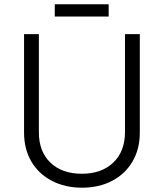

<svg xmlns="http://www.w3.org/2000/svg" viewBox="-20 -862 763 894"><path d="M161 -703V-246Q161 -156 215 -104.5Q269 -53 361 -53Q453 -53 507.5 -105Q562 -157 562 -248V-703H631V-245Q631 -168 597 -110Q563 -52 502 -20Q441 12 362 12Q283 12 221.5 -20Q160 -52 126 -110Q92 -168 92 -245V-703ZM486 -842V-785H235V-842Z"/></svg>

Font: Museo Sans Light
Style: Regular
Weight: 300
Designer: Jos Buivenga
Foundry: Jos Buivenga & Rosetta Type Foundry (extension, remastering)
Version: Version 3.600;PS 1.000;hotconv 1.0.88;makeotf.lib2.5.647800;